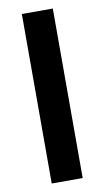

<svg xmlns="http://www.w3.org/2000/svg" viewBox="-83 -752 432 793"><g transform="rotate(-10 133.0 -355.5)"><path d="M197.8 -710.9V0H67.9V-710.9Z"/></g></svg>

Font: Roboto Condensed SemiBold
Style: Regular
Weight: 600
Designer: Christian Robertson
Foundry: Google
Version: Version 3.008; 2023